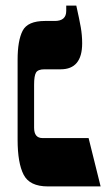

<svg xmlns="http://www.w3.org/2000/svg" viewBox="-20 -667 392 687"><path d="M151 0H340L297 -173H132Q102 -173 102 -210V-364Q102 -396 109 -407.5Q116 -419 139 -419H197Q274 -419 274 -512Q274 -541 269 -569.5Q264 -598 253 -647H217V-628Q217 -592 176 -592H141Q79 -592 61 -557Q43 -522 43 -453V-167Q43 -84 64.5 -42Q86 0 151 0Z"/></svg>

Font: Noto Serif Hebrew SemiCondensed Extra
Style: Regular
Weight: 800
Width: 4
Designer: Monotype Design Team
Foundry: Monotype Imaging Inc.
Version: Version 1.901